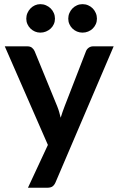

<svg xmlns="http://www.w3.org/2000/svg" viewBox="-20 -736 568 924"><path d="M527 -513 247.5 141Q242 154 233.2 160.8Q224.5 167.5 206.5 167.5H114.5L210.5 -38.5L3 -513H111.5Q126 -513 134.2 -506Q142.5 -499 146.5 -490L255.5 -224Q261 -210.5 264.8 -197Q268.5 -183.5 272 -169.5Q276.5 -183.5 281 -197.2Q285.5 -211 291 -224.5L394 -490Q398 -500 407.2 -506.5Q416.5 -513 428 -513ZM244.5 -646Q244.5 -632 239 -619.8Q233.5 -607.5 223.8 -598.5Q214 -589.5 201.2 -584.2Q188.5 -579 174 -579Q160.5 -579 148.2 -584.2Q136 -589.5 126.8 -598.5Q117.5 -607.5 112 -619.8Q106.5 -632 106.5 -646Q106.5 -660.5 112 -673.2Q117.5 -686 126.8 -695.5Q136 -705 148.2 -710.5Q160.5 -716 174 -716Q188.5 -716 201.2 -710.5Q214 -705 223.8 -695.5Q233.5 -686 239 -673.2Q244.5 -660.5 244.5 -646ZM446.5 -646Q446.5 -632 441 -619.8Q435.5 -607.5 426.2 -598.5Q417 -589.5 404.2 -584.2Q391.5 -579 377 -579Q363 -579 350.5 -584.2Q338 -589.5 328.8 -598.5Q319.5 -607.5 314 -619.8Q308.5 -632 308.5 -646Q308.5 -660.5 314 -673.2Q319.5 -686 328.8 -695.5Q338 -705 350.5 -710.5Q363 -716 377 -716Q391.5 -716 404.2 -710.5Q417 -705 426.2 -695.5Q435.5 -686 441 -673.2Q446.5 -660.5 446.5 -646Z"/></svg>

Font: Lato 2
Style: Bold
Weight: 700
Designer: Lukasz Dziedzic with Adam Twardoch and Botio Nikoltchev
Foundry: tyPoland Lukasz Dziedzic
Version: Version 2.015; 2015-08-06; http://www.latofonts.com/